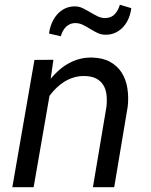

<svg xmlns="http://www.w3.org/2000/svg" viewBox="-20 -777 627 797"><path d="M201.7 -528.8 190.4 -450.2Q206.5 -469.7 225.6 -486.3Q244.6 -502.9 266.1 -514.6Q287.6 -526.4 311.5 -532.5Q335.4 -538.6 361.8 -538.1Q406.2 -537.1 436.5 -520.5Q466.8 -503.9 484.6 -476.3Q502.4 -448.7 508.5 -412.1Q514.6 -375.5 510.3 -335.4L454.1 0H365.7L421.9 -334Q424.8 -360.8 422.1 -383.8Q419.4 -406.7 408.9 -423.8Q398.4 -440.9 379.4 -450.9Q360.4 -460.9 331.1 -461.4Q308.1 -461.9 287.4 -455.8Q266.6 -449.7 248.5 -438.7Q230.5 -427.7 214.6 -412.4Q198.7 -397 185.5 -379.4L119.6 0H31.2L123 -528.3ZM524.9 -743.2Q522.5 -721.7 514.4 -701.9Q506.3 -682.1 492.9 -666.7Q479.5 -651.4 460.7 -642.1Q441.9 -632.8 418.5 -632.8Q399.9 -632.8 384.3 -640.4Q368.7 -647.9 353.8 -657.2Q338.9 -666.5 323.5 -674.1Q308.1 -681.6 290 -681.2Q278.3 -680.7 268.8 -676Q259.3 -671.4 252.2 -663.8Q245.1 -656.2 240.2 -646.5Q235.4 -636.7 232.4 -626.5L183.6 -637.7Q186 -658.7 194.3 -679.2Q202.6 -699.7 216.1 -715.6Q229.5 -731.4 248.3 -741Q267.1 -750.5 290.5 -750.5Q308.6 -750.5 324.2 -742.7Q339.8 -734.9 355 -725.8Q370.1 -716.8 385.5 -709.2Q400.9 -701.7 418.9 -702.1Q443.4 -703.1 457.5 -719.5Q471.7 -735.8 477.5 -757.3Z"/></svg>

Font: Roboto Mono
Style: Italic
Weight: 400
Designer: Google
Version: Version 2.000985; 2015; ttfautohint (v1.3)